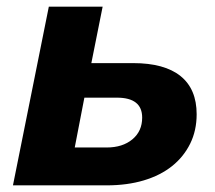

<svg xmlns="http://www.w3.org/2000/svg" viewBox="-20 -558 648 578"><path d="M381 -368Q475 -368 523.5 -329Q572 -290 572 -214Q572 -165 552.5 -125.5Q533 -86 498 -58Q463 -30 413 -15Q363 0 301 0H19L127 -538H289L255 -368ZM301 -114Q349 -114 378.5 -138.5Q408 -163 408 -204Q408 -264 332 -264H234L205 -114Z"/></svg>

Font: Argentum Sans SemiBold
Style: Italic
Weight: 600
Italic angle: -11°
Designer: Julieta Ulanovsky (font), Cristiano Sobral (main changes and remaster)
Foundry: Julieta Ulanovsky (font), Cristiano Sobral (main changes and remaster)
Version: Version 2.007;June 15, 2022;FontCreator 14.0.0.2814 64-bit; 